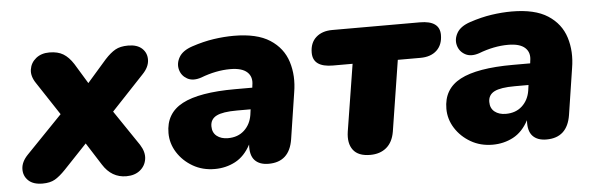

<svg xmlns="http://www.w3.org/2000/svg" viewBox="-40 -622 2345 753"><g transform="rotate(-5 1132.5 -246.0)"><path d="M101 9Q64 9 45 -9.5Q26 -28 27 -55.5Q28 -83 53 -109L195 -256L110 -385Q90 -414 94 -440.5Q98 -467 119 -484Q140 -501 172 -501Q205 -501 226.5 -488Q248 -475 266 -447L314 -368L390 -455Q412 -479 431.5 -490Q451 -501 482 -501Q518 -501 537 -483Q556 -465 555 -437.5Q554 -410 529 -384L401 -248L495 -109Q514 -79 510 -52Q506 -25 485 -8Q464 9 431 9Q373 9 339 -45L283 -133L192 -37Q169 -13 150 -2Q131 9 101 9Z M779 11Q731 11 693 -11Q655 -33 632.5 -68.5Q610 -104 610 -145Q610 -223 677 -258.5Q744 -294 885 -294H953L954 -303Q960 -336 939.5 -355Q919 -374 873 -374Q817 -374 757 -351Q724 -340 701.5 -352.5Q679 -365 672.5 -389.5Q666 -414 680 -438.5Q694 -463 733 -476Q778 -491 819 -497Q860 -503 898 -503Q989 -503 1040 -470Q1091 -437 1108.5 -381.5Q1126 -326 1115 -261L1087 -79Q1073 9 991 9Q955 9 936.5 -11Q918 -31 921 -73Q897 -28 860 -8.5Q823 11 779 11ZM841 -105Q880 -105 905 -128Q930 -151 936 -188L939 -210H885Q829 -210 804.5 -197.5Q780 -185 780 -157Q780 -132 797 -118.5Q814 -105 841 -105Z M1391 9Q1344 9 1324 -17.5Q1304 -44 1311 -90L1353 -353H1276Q1197 -353 1197 -410Q1197 -449 1221 -470.5Q1245 -492 1285 -492H1630Q1708 -492 1708 -436Q1708 -397 1684.5 -375Q1661 -353 1620 -353H1531L1487 -74Q1480 -33 1455 -12Q1430 9 1391 9Z M1873 11Q1825 11 1787 -11Q1749 -33 1726.5 -68.5Q1704 -104 1704 -145Q1704 -223 1771 -258.5Q1838 -294 1979 -294H2047L2048 -303Q2054 -336 2033.5 -355Q2013 -374 1967 -374Q1911 -374 1851 -351Q1818 -340 1795.5 -352.5Q1773 -365 1766.5 -389.5Q1760 -414 1774 -438.5Q1788 -463 1827 -476Q1872 -491 1913 -497Q1954 -503 1992 -503Q2083 -503 2134 -470Q2185 -437 2202.5 -381.5Q2220 -326 2209 -261L2181 -79Q2167 9 2085 9Q2049 9 2030.5 -11Q2012 -31 2015 -73Q1991 -28 1954 -8.5Q1917 11 1873 11ZM1935 -105Q1974 -105 1999 -128Q2024 -151 2030 -188L2033 -210H1979Q1923 -210 1898.5 -197.5Q1874 -185 1874 -157Q1874 -132 1891 -118.5Q1908 -105 1935 -105Z"/></g></svg>

Font: Nunito Black
Style: Italic
Weight: 900
Italic angle: -9°
Designer: Vernon Adams
Foundry: Vernon Adams
Version: Version 3.601; ttfautohint (v1.8.2.53-6de2)